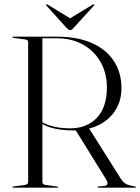

<svg xmlns="http://www.w3.org/2000/svg" viewBox="-20 -870 650 890"><path d="M543 -462Q543 -410.5 521.5 -370.2Q500 -330 461.5 -304Q423 -278 371 -269.5Q363 -268.5 354.2 -267.2Q345.5 -266 337 -265.8Q328.5 -265.5 319 -265.5Q286.5 -265.5 256.5 -269.8Q226.5 -274 201 -283.5Q175.5 -293 157 -308.5L161 -314Q179.5 -299 203.5 -290.5Q227.5 -282 253.8 -278.5Q280 -275 304 -275Q382.5 -275 429 -324Q475.5 -373 475.5 -464.5Q475.5 -530.5 446.5 -582Q417.5 -633.5 365.2 -663Q313 -692.5 243.5 -692.5H176.5V-27.5Q176.5 -20.5 180.2 -17.2Q184 -14 192.5 -12.5L245 -5.5Q247.5 -5 248.5 -4.5Q249.5 -4 249.5 -2.5Q249.5 0 245.5 0H41.5Q39.5 0 38.5 -1Q37.5 -2 37.5 -2.5Q37.5 -5 42 -5.5L94.5 -12.5Q103 -14 106.8 -17.2Q110.5 -20.5 110.5 -27.5V-674.5Q110.5 -680.5 106.8 -683.5Q103 -686.5 94.5 -687.5L42 -694.5Q37.5 -695 37.5 -697.5Q37.5 -698.5 38.5 -699.2Q39.5 -700 41.5 -700H243.5Q340 -700 406.5 -670.2Q473 -640.5 508 -586.8Q543 -533 543 -462ZM328 -271 390.5 -278.5 539.5 -42.5Q554 -20 570.8 -14.2Q587.5 -8.5 606 -5.5Q608.5 -5 609.5 -4.5Q610.5 -4 610.5 -2.5Q610.5 -2 609.5 -1Q608.5 0 606.5 0H436Q432 0 432 -2.5Q432 -4 433 -4.5Q434 -5 436 -5.5L466.5 -8.5Q477.5 -10.5 478.2 -18.8Q479 -27 471 -40ZM315 -779 201 -848.5Q196 -851.5 194.5 -850Q193.5 -849.5 193.5 -847.8Q193.5 -846 195.5 -843.5L288 -741.5Q293 -736 296.8 -733.2Q300.5 -730.5 305 -730.5Q310.5 -730.5 314 -733.2Q317.5 -736 322 -741.5L415 -843.5Q417 -846 417 -847.8Q417 -849.5 416 -850Q414.5 -851.5 409.5 -848.5L295 -779Z"/></svg>

Font: Fraunces 120pt Light
Style: Regular
Weight: 300
Version: Version 1.000;[b76b70a41]